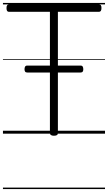

<svg xmlns="http://www.w3.org/2000/svg" viewBox="-20 -905 731 1300"><path d="M345 14Q318 14 318 -5V-825H40Q33 -825 28.5 -830.5Q24 -836 24 -850Q24 -864 28.5 -869.5Q33 -875 40 -875H650Q658 -875 662.5 -870Q667 -865 667 -851Q667 -837 662.5 -831Q658 -825 650 -825H372V-5Q372 5 366 9.5Q360 14 345 14ZM165 -414Q154 -414 150 -420Q146 -426 146 -436Q146 -447 150 -454Q154 -461 165 -461H525Q536 -461 540 -454Q544 -447 544 -436Q544 -426 540 -420Q536 -414 525 -414ZM0 365H691V375H0ZM0 -20H691V0H0ZM0 -505H691V-500H0ZM0 -885H691V-875H0Z"/></svg>

Font: Playwrite GB S Guides
Style: Regular
Weight: 400
Designer: Veronika Burian, José Scaglione
Foundry: TypeTogether
Version: Version 1.003